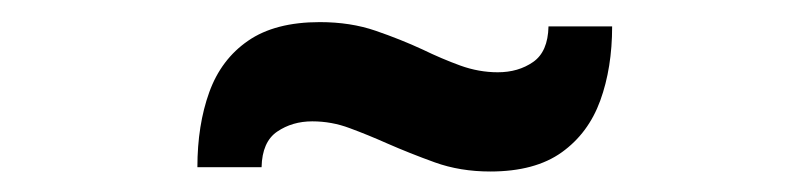

<svg xmlns="http://www.w3.org/2000/svg" viewBox="-20 -934 752 178"><path d="M434.5 -775Q406.5 -775 383 -783.5Q359.5 -792 339 -801Q321 -809 304.2 -815.2Q287.5 -821.5 269.5 -821.5Q251 -821.5 237 -812Q223 -802.5 222.5 -779H163Q163 -818 174 -848.5Q185 -879 210 -896.2Q235 -913.5 276.5 -913.5Q305 -913.5 328.2 -905.5Q351.5 -897.5 372 -888Q389.5 -879.5 406.8 -873.2Q424 -867 441.5 -867Q460.5 -867 474.2 -876.5Q488 -886 488.5 -909.5H547.5Q547.5 -871 536.5 -840.8Q525.5 -810.5 500.8 -792.8Q476 -775 434.5 -775Z"/></svg>

Font: Undotted
Style: Bold
Weight: 700
Designer: Delve Withrington, Dave Bailey, Thomas Jockin
Foundry: Delve Fonts LLC
Version: Version 4.000